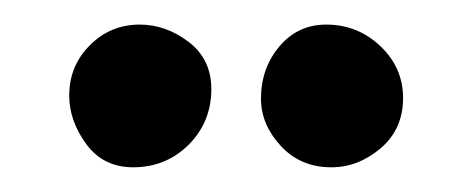

<svg xmlns="http://www.w3.org/2000/svg" viewBox="-20 -671 381 157"><path d="M309.6 -590.8Q309.6 -565.4 291.3 -549.8Q272.9 -534.2 251 -534.2Q225.6 -534.2 209.5 -551.8Q193.4 -569.3 193.4 -590.3Q193.4 -615.2 208.5 -633.1Q223.6 -650.9 246.6 -650.9Q272.5 -650.9 291 -633.3Q309.6 -615.7 309.6 -590.8ZM152.8 -598.1Q152.8 -571.3 134.3 -552.7Q115.7 -534.2 88.9 -534.2Q64.5 -534.2 50.5 -553.2Q36.6 -572.3 36.6 -592.8Q36.6 -617.2 53.5 -634Q70.3 -650.9 94.2 -650.9Q115.7 -650.9 134.3 -636.7Q152.8 -622.6 152.8 -598.1Z"/></svg>

Font: Mikhak-DS1-FD Bold
Style: Bold
Weight: 700
Designer: Amin Abedi
Version: Version 3.2